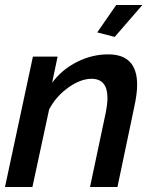

<svg xmlns="http://www.w3.org/2000/svg" viewBox="-20 -750 614 770"><path d="M440 -602 370 -620 446 -730H551ZM112 -523H211L189 -418Q228 -471 288.5 -501.5Q349 -532 414 -532Q530 -532 530 -410Q530 -374 518 -319L451 0H341L403 -293Q411 -333 411 -357Q411 -434 347 -434Q303 -434 253.5 -398.5Q204 -363 177 -311L110 0H0Z"/></svg>

Font: Raleway-v4020 SemiBold
Style: Italic
Weight: 600
Italic angle: -12°
Designer: Matt McInerney, Pablo Impallari, Rodrigo Fuenzalida
Foundry: Matt McInerney, Pablo Impallari, Rodrigo Fuenzalida
Version: Version 4.020;PS 004.020;hotconv 1.0.88;makeotf.lib2.5.64775